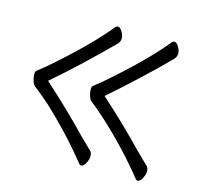

<svg xmlns="http://www.w3.org/2000/svg" viewBox="-81 -573 691 673"><g transform="rotate(15 265.0 -237.0)"><path d="M491 -43Q497 -37 497 -25Q497 -13 489.5 1Q482 15 473 15Q469 15 466 11Q394 -79 304 -162Q268 -195 246 -211Q240 -216 236 -228.5Q232 -241 232 -251.5Q232 -262 236 -265L266 -289Q395 -400 464 -485Q467 -489 473.5 -489Q480 -489 488 -476.5Q496 -464 496 -452Q496 -440 486 -430L444 -388Q350 -298 285 -242Q374 -162 444 -89ZM286 -43Q292 -37 292 -25Q292 -13 284.5 1Q277 15 268 15Q264 15 261 11Q189 -79 100 -162Q63 -195 41 -211Q35 -216 31 -228.5Q27 -241 27 -251.5Q27 -262 31 -265L61 -289Q190 -400 259 -485Q262 -489 268.5 -489Q275 -489 283 -476.5Q291 -464 291 -452Q291 -440 281 -430Q174 -323 80 -242Q169 -162 239 -89Z"/></g></svg>

Font: LXGW WenKai Lite Light
Style: Regular
Weight: 300
Designer: LXGW / Fontworks Inc.
Foundry: LXGW / Fontworks Inc.
Version: Version 1.511; March 25, 2025